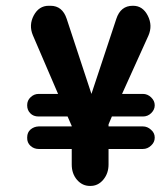

<svg xmlns="http://www.w3.org/2000/svg" viewBox="-20 -628 558 652"><path d="M348.6 -122.1V-69.3Q348.6 -39.1 330.6 -17.6Q312.5 3.9 286.1 3.4H285.2Q259.8 3.4 241.7 -17.1Q223.6 -38.1 223.6 -69.3V-122.1H111.3Q95.2 -122.1 83.5 -132.8Q71.8 -143.6 72.3 -160.2V-161.1Q72.3 -178.7 84 -188.5Q95.7 -198.2 111.3 -198.7H223.6V-200.2L209.5 -232.4H111.3Q93.3 -232.4 83 -243.2Q72.3 -253.9 72.3 -270V-271Q72.3 -287.1 84 -297.9Q95.7 -309.1 111.3 -309.1H177.2L91.8 -507.8Q77.1 -542.5 94.7 -575.7Q112.3 -608.4 145.5 -608.4H151.4Q191.9 -608.4 206.5 -564Q279.3 -343.8 290.5 -309.1L375 -564Q389.6 -608.4 430.7 -608.4H432.1Q464.8 -608.4 481.9 -574.7Q499 -541 483.9 -506.8Q483.4 -506.8 394.5 -309.1H465.3Q481 -309.1 493.2 -297.4Q505.4 -285.6 505.4 -271V-270Q505.4 -255.9 493.7 -244.1Q481.9 -232.4 465.3 -232.4H359.9L348.6 -205.6V-198.7H465.3Q480.5 -198.7 492.7 -187.5Q505.4 -176.8 505.4 -161.1V-160.2Q505.4 -145 493.2 -133.8Q481 -122.1 465.3 -122.1Z"/></svg>

Font: Dyuthi
Style: Regular
Weight: 400
Designer: Hiran Venugopalan, Hussain K H and Suresh P for Sawthanthra Malayalam Computing (SMC)
Version: Version 3.0.0+20221109